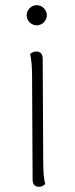

<svg xmlns="http://www.w3.org/2000/svg" viewBox="-20 -713 291 742"><path d="M122 -615C143 -615 161 -633 161 -654C161 -675 143 -693 122 -693C101 -693 83 -675 83 -654C83 -633 101 -615 122 -615ZM147 -94 145 -487C145 -504 136 -514 121 -514C109 -514 101 -508 96 -504C102 -484 104 -451 104 -412L106 -19C106 -1 115 9 130 9C142 9 150 3 155 -2C149 -21 147 -54 147 -94Z"/></svg>

Font: Arima Koshi ExtraLight
Style: Regular
Weight: 275
Designer: Joana Correia and Natanael Gama
Foundry: NDISCOVER
Version: Version 1.019;PS 001.019;hotconv 1.0.88;makeotf.lib2.5.64775